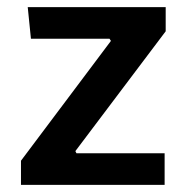

<svg xmlns="http://www.w3.org/2000/svg" viewBox="-20 -520 526 540"><path d="M292 -405 288 -411H67L58 -500H446V-432L192 -95L195 -89H443V0H39V-68Z"/></svg>

Font: Changa Medium
Style: Regular
Weight: 500
Designer: Eduardo Rodriguez Tunni
Foundry: Eduardo Rodriguez Tunni
Version: Version 3.003